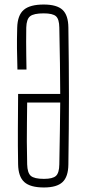

<svg xmlns="http://www.w3.org/2000/svg" viewBox="-20 -823 379 848"><path d="M174 5Q114 5 87.5 -18.8Q61 -42.5 60 -97Q58.5 -180.5 59 -256.5Q59.5 -332.5 60 -408H246Q246 -473.5 244.8 -542.8Q243.5 -612 242 -701Q241.5 -738.5 227.2 -751.2Q213 -764 173 -764Q129 -764 113 -751.2Q97 -738.5 96 -701Q95.5 -668.5 95.5 -638.5Q95.5 -608.5 96 -578.5Q96.5 -548.5 97 -516H57Q55.5 -568.5 55 -608.5Q54.5 -648.5 56 -701Q57.5 -756 85 -779.5Q112.5 -803 173 -803Q231 -803 256.2 -779.5Q281.5 -756 282 -701Q283 -617.5 283.8 -543.5Q284.5 -469.5 284.5 -398.8Q284.5 -328 283.8 -254.2Q283 -180.5 282 -97Q281.5 -42.5 256.2 -18.8Q231 5 174 5ZM174 -33Q213 -33 227.2 -46.2Q241.5 -59.5 242 -97Q243.5 -179 244.5 -244.5Q245.5 -310 246 -370H100Q99.5 -322 99 -281.8Q98.5 -241.5 98.5 -198Q98.5 -154.5 100 -97Q101 -59.5 116.2 -46.2Q131.5 -33 174 -33Z"/></svg>

Font: Big Shoulders Text Thin Thin
Style: Regular
Weight: 250
Version: Version 2.002